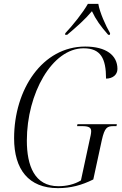

<svg xmlns="http://www.w3.org/2000/svg" viewBox="-20 -964 634 994"><path d="M318 -792 317 -784H328C379 -827 419 -862 456 -906C476 -863 501 -828 540 -784H549L550 -792C528 -829 496 -900 489 -944H435C409 -898 356 -832 318 -792ZM280 10C346 10 403 -5 463 -35L507 -238C522 -305 535 -311 569 -311H583L585 -321H381L379 -311H405C439 -311 452 -304 452 -285C452 -272 448 -257 444 -239L399 -30C365 -9 323 0 282 0C159 0 119 -106 119 -236C119 -479 249 -714 413 -714C501 -714 529 -662 529 -557C562 -557 588 -576 588 -607C588 -678 529 -723 421 -723C200 -723 53 -502 53 -248C53 -87 128 10 280 10Z"/></svg>

Font: Noto Serif Display Condensed Light
Style: Italic
Weight: 300
Width: 3
Italic angle: -12°
Designer: Monotype Design Team
Foundry: Monotype Imaging Inc.
Version: Version 2.009